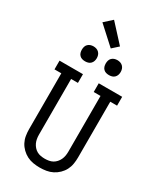

<svg xmlns="http://www.w3.org/2000/svg" viewBox="-286 -1286 1173 1391"><g transform="rotate(30 300.0 -590.5)"><path d="M300 8Q273 8 245.5 3.5Q218 -1 193.5 -13.5Q169 -26 149 -45.5Q129 -65 116.5 -89Q104 -113 99.5 -140.5Q95 -168 95 -195V-662H38V-735H234V-662H177V-195Q177 -178 180 -161Q183 -144 190 -129Q197 -114 208.5 -101Q220 -88 234.5 -80Q249 -72 266 -69Q283 -66 300 -66Q317 -66 334 -69Q351 -72 365.5 -80Q380 -88 391.5 -101Q403 -114 410 -129Q417 -144 420 -161Q423 -178 423 -195V-662H366V-735H562V-661H505V-195Q505 -168 500.5 -140.5Q496 -113 483.5 -89Q471 -65 451 -45.5Q431 -26 406.5 -13.5Q382 -1 354.5 3.5Q327 8 300 8ZM400 -823Q387 -823 375 -826.5Q363 -830 354 -839Q345 -848 341.5 -860Q338 -872 338 -885Q338 -898 341.5 -910Q345 -922 354 -931Q363 -940 375 -944Q387 -948 400 -948Q413 -948 425 -944Q437 -940 446 -931Q455 -922 459 -910Q463 -898 463 -885Q463 -872 459 -860Q455 -848 446 -839Q437 -830 425 -826.5Q413 -823 400 -823ZM200 -823Q187 -823 175 -826.5Q163 -830 154 -839Q145 -848 141.5 -860Q138 -872 138 -885Q138 -898 141.5 -910Q145 -922 154 -931Q163 -940 175 -944Q187 -948 200 -948Q213 -948 225 -944Q237 -940 246 -931Q255 -922 259 -910Q263 -898 263 -885Q263 -872 259 -860Q255 -848 246 -839Q237 -830 225 -826.5Q213 -823 200 -823ZM315 -997 168 -1131 232 -1189 366 -1043Z"/></g></svg>

Font: Iosevka Curly Slab Extended
Style: Regular
Weight: 400
Width: 7
Monospace: yes
Designer: Belleve Invis
Foundry: Belleve Invis
Version: Version 11.1.0; ttfautohint (v1.8.3)